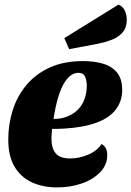

<svg xmlns="http://www.w3.org/2000/svg" viewBox="-20 -796 572 836"><path d="M229 20Q167 20 119 -2Q71 -24 43.5 -70Q16 -116 16 -189Q16 -254 35 -315Q54 -376 94 -424.5Q134 -473 195.5 -501.5Q257 -530 342 -530Q386 -530 424.5 -520Q463 -510 487.5 -482.5Q512 -455 512 -404Q512 -356 484.5 -319.5Q457 -283 400.5 -262Q344 -241 258 -236Q246 -235 233 -235Q220 -235 207 -235Q206 -224 205 -212.5Q204 -201 204 -193Q204 -151 222.5 -128.5Q241 -106 286 -106Q324 -106 363.5 -122.5Q403 -139 422 -169Q436 -161 441.5 -149Q447 -137 447 -121Q447 -78 416 -46Q385 -14 335.5 3Q286 20 229 20ZM213 -278Q248 -278 275 -289.5Q302 -301 320.5 -320Q339 -339 348.5 -366Q358 -393 358 -425Q357 -449 349.5 -464Q342 -479 321 -479Q304 -479 288 -467.5Q272 -456 258 -432Q244 -408 232.5 -369.5Q221 -331 213 -278ZM281 -582 260 -630 496 -776Q515 -768 523.5 -749.5Q532 -731 532 -710Q532 -676 514 -655Q496 -634 467 -623Q438 -612 404 -605Z"/></svg>

Font: Sansita Swashed Light ExtraBold
Style: Regular
Weight: 800
Version: Version 1.003